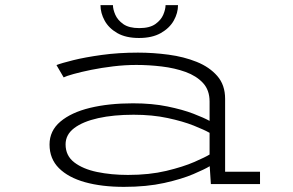

<svg xmlns="http://www.w3.org/2000/svg" viewBox="-20 -717 1140 748"><path d="M463 11Q376.5 11 311.2 -7.2Q246 -25.5 209.5 -62Q173 -98.5 173 -154Q173 -207.5 215.2 -243.2Q257.5 -279 330.8 -296.8Q404 -314.5 498 -314.5Q573 -314.5 632.5 -302.2Q692 -290 733.5 -274Q775 -258 796.5 -246V-321.5Q796.5 -366 770.8 -393.8Q745 -421.5 702.8 -436.8Q660.5 -452 610.2 -458Q560 -464 511 -464Q467 -464 421.2 -458.5Q375.5 -453 335 -444.8Q294.5 -436.5 266 -428.5Q237.5 -420.5 228 -415.5L200 -463.5Q219 -471 265.2 -482.5Q311.5 -494 376.8 -503Q442 -512 517.5 -512Q576.5 -512 636.5 -504Q696.5 -496 746.2 -476Q796 -456 826.5 -421Q857 -386 857 -332V-48H993V0H801.5L797 -69.5Q778.5 -58 733.5 -38.8Q688.5 -19.5 620 -4.2Q551.5 11 463 11ZM478.5 -35.5Q561.5 -35.5 627.5 -51.2Q693.5 -67 737 -86Q780.5 -105 796.5 -115V-199.5Q776.5 -211 734.5 -227.8Q692.5 -244.5 633 -257.2Q573.5 -270 500.5 -270Q422.5 -270 362.8 -256.8Q303 -243.5 269.2 -218Q235.5 -192.5 235.5 -154.5Q235.5 -110.5 269.2 -84.5Q303 -58.5 358.2 -47Q413.5 -35.5 478.5 -35.5ZM521.5 -569Q470.5 -569 437.2 -588Q404 -607 387.8 -636.5Q371.5 -666 371.5 -697H420Q420 -681 429 -660Q438 -639 460.2 -623.2Q482.5 -607.5 522.5 -607.5Q563 -607.5 585.2 -623.2Q607.5 -639 616.2 -660Q625 -681 625 -697H673.5Q673.5 -666 656.8 -636.5Q640 -607 606.2 -588Q572.5 -569 521.5 -569Z"/></svg>

Font: Trispace Expanded ExtraLight
Style: Regular
Weight: 200
Width: 7
Designer: Tyler Finck
Foundry: Etcetera Type Company
Version: Version 1.210; ttfautohint (v1.8.3)